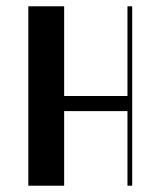

<svg xmlns="http://www.w3.org/2000/svg" viewBox="-20 -590 510 610"><path d="M70 0V-570H183.8V-285H385V-570H400V0H385V-237H183.8V0Z"/></svg>

Font: Facade Sud
Style: Regular
Weight: 100
Designer: Éléonore Fines
Foundry: Velvetyne Type Foundry
Version: Version 1.001;Glyphs 3.2 (3202)